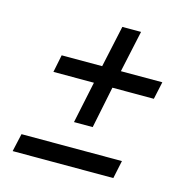

<svg xmlns="http://www.w3.org/2000/svg" viewBox="-93 -694 764 783"><g transform="rotate(15 289.0 -302.5)"><path d="M239 -179 276 -355H105L120 -429H291L329 -605H408L370 -429H545L529 -355H354L318 -179ZM28 0 45 -76H469L453 0Z"/></g></svg>

Font: Saira Expanded Medium
Style: Italic
Weight: 500
Width: 7
Italic angle: -12°
Designer: Hector Gatti with collaboration of the Omnibus-Type team
Foundry: Omnibus-Type
Version: Version 1.101